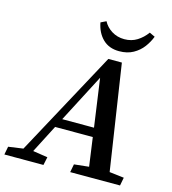

<svg xmlns="http://www.w3.org/2000/svg" viewBox="-153 -966 959 1068"><g transform="rotate(15 326.5 -432.0)"><path d="M-29 0 -20 -47 65 -59 392 -663H470L562 -57L646 -47L637 0H350L359 -47L444 -56L421 -221H204L121 -60L206 -47L196 0ZM231 -273H414L375 -550ZM438 -720Q380 -720 344 -755Q308 -790 297 -848L328 -863Q344 -832 376 -812Q408 -792 449 -792Q490 -792 522 -812Q554 -832 577 -864L609 -849Q597 -817 575 -787.5Q553 -758 519 -739Q485 -720 438 -720Z"/></g></svg>

Font: Source Serif Pro SemiBold
Style: Italic
Weight: 600
Italic angle: -12°
Designer: Frank Grießhammer
Foundry: Adobe Systems Incorporated
Version: Version 3.001;hotconv 1.0.111;makeotfexe 2.5.65597